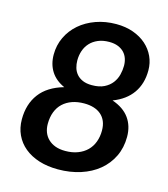

<svg xmlns="http://www.w3.org/2000/svg" viewBox="-110 -817 800 912"><g transform="rotate(15 290.0 -361.0)"><path d="M259 8Q207.5 8 165.8 -5.2Q124 -18.5 94.2 -43Q64.5 -67.5 48.5 -101.8Q32.5 -136 32.5 -178Q32.5 -252.5 70.8 -303.5Q109 -354.5 187.5 -377Q143 -397 121 -432Q99 -467 99 -514Q99 -560 118 -599.8Q137 -639.5 170.5 -668.5Q204 -697.5 250 -714Q296 -730.5 349.5 -730.5Q396 -730.5 433.5 -717Q471 -703.5 497.5 -680Q524 -656.5 538.5 -625Q553 -593.5 553 -557Q553 -492 520.8 -445.8Q488.5 -399.5 425.5 -375.5Q482 -356 509.5 -317.8Q537 -279.5 537 -226Q537 -172.5 516 -129.2Q495 -86 458 -55.5Q421 -25 370 -8.5Q319 8 259 8ZM270 -85.5Q304.5 -85.5 331.2 -95.8Q358 -106 376.5 -124.2Q395 -142.5 404.5 -168Q414 -193.5 414 -224Q414 -249.5 406 -268.8Q398 -288 383 -301Q368 -314 347 -320.5Q326 -327 300 -327Q267 -327 240.8 -317.8Q214.5 -308.5 195.8 -291Q177 -273.5 167 -247.5Q157 -221.5 157 -188.5Q157 -166 164.2 -147.2Q171.5 -128.5 185.8 -114.8Q200 -101 221 -93.2Q242 -85.5 270 -85.5ZM311 -420Q347.5 -420 371.5 -432Q395.5 -444 409.8 -462.8Q424 -481.5 429.8 -504.2Q435.5 -527 435.5 -548.5Q435.5 -567 430 -583.5Q424.5 -600 412.8 -612.5Q401 -625 382.8 -632.5Q364.5 -640 339 -640Q308 -640 284.5 -630Q261 -620 245.5 -603.2Q230 -586.5 222.2 -564Q214.5 -541.5 214.5 -516Q214.5 -497.5 219.5 -480.2Q224.5 -463 236 -449.5Q247.5 -436 266 -428Q284.5 -420 311 -420Z"/></g></svg>

Font: Lato TR
Style: Bold Italic
Weight: 700
Italic angle: -12°
Designer: Lukasz Dziedzic
Foundry: tyPoland Lukasz Dziedzic
Version: Version 1.104 2013